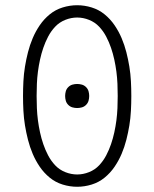

<svg xmlns="http://www.w3.org/2000/svg" viewBox="-20 -702 590 734"><path d="M275 12Q247 12 219.5 3.5Q192 -5 170 -23Q148 -41 132 -64.5Q116 -88 105 -114Q94 -140 87 -167.5Q80 -195 75.5 -222.5Q71 -250 69.5 -278.5Q68 -307 68 -335Q68 -363 69.5 -391.5Q71 -420 75.5 -447.5Q80 -475 87 -502.5Q94 -530 105 -556Q116 -582 132 -605.5Q148 -629 170 -647Q192 -665 219.5 -673.5Q247 -682 275 -682Q303 -682 330.5 -673.5Q358 -665 380 -647Q402 -629 418 -605.5Q434 -582 445 -556Q456 -530 463 -502.5Q470 -475 474.5 -447.5Q479 -420 480.5 -391.5Q482 -363 482 -335Q482 -307 480.5 -278.5Q479 -250 474.5 -222.5Q470 -195 463 -167.5Q456 -140 445 -114Q434 -88 418 -64.5Q402 -41 380 -23Q358 -5 330.5 3.5Q303 12 275 12ZM275 -35Q298 -35 320.5 -44Q343 -53 359 -70Q375 -87 386 -108Q397 -129 404.5 -151Q412 -173 417 -196Q422 -219 425 -242Q428 -265 429 -288.5Q430 -312 430 -335Q430 -358 429 -381.5Q428 -405 425 -428Q422 -451 417 -474Q412 -497 404.5 -519Q397 -541 386 -562Q375 -583 359 -600Q343 -617 320.5 -626Q298 -635 275 -635Q252 -635 229.5 -626Q207 -617 191 -600Q175 -583 164 -562Q153 -541 145.5 -519Q138 -497 133 -474Q128 -451 125 -428Q122 -405 121 -381.5Q120 -358 120 -335Q120 -312 121 -288.5Q122 -265 125 -242Q128 -219 133 -196Q138 -173 145.5 -151Q153 -129 164 -108Q175 -87 191 -70Q207 -53 229.5 -44Q252 -35 275 -35ZM275 -289Q266 -289 257 -291.5Q248 -294 241 -301Q234 -308 231.5 -317Q229 -326 229 -335Q229 -344 231.5 -353Q234 -362 241 -369Q248 -376 257 -378.5Q266 -381 275 -381Q284 -381 293 -378.5Q302 -376 309 -369Q316 -362 318.5 -353Q321 -344 321 -335Q321 -326 318.5 -317Q316 -308 309 -301Q302 -294 293 -291.5Q284 -289 275 -289Z"/></svg>

Font: Lode Dark Term
Style: Regular
Weight: 400
Monospace: yes
Designer: Belleve Invis
Foundry: Belleve Invis
Version: Version 29.2.0